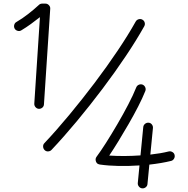

<svg xmlns="http://www.w3.org/2000/svg" viewBox="-20 -821 1024 1047"><path d="M191.4 -227.5Q180.7 -228.5 173.6 -236.8Q166.5 -245.1 167 -255.9L197.8 -727.5Q173.8 -708.5 148.2 -689.9Q122.6 -671.4 96.7 -655.8Q87.4 -649.9 76.4 -652.8Q65.4 -655.8 60.1 -664.6Q54.7 -674.3 57.6 -685.3Q60.5 -696.3 69.8 -701.2Q101.6 -719.7 133.3 -744.4Q165 -769 192.4 -794.4Q199.2 -801.3 210.4 -801.3H227.5Q238.8 -801.3 246.8 -792.7Q254.9 -784.2 253.9 -772.9L219.7 -252Q219.2 -241.2 210.9 -234.1Q202.6 -227.1 191.4 -227.5ZM223.6 -2.4Q215.8 -9.8 215.1 -21.2Q214.4 -32.7 222.2 -40.5Q287.6 -109.9 357.9 -194.6Q428.2 -279.3 496.1 -369.1Q564 -459 621.8 -545.2Q679.7 -631.3 719.7 -703.1Q725.1 -712.9 736.1 -716.1Q747.1 -719.2 756.3 -713.9Q766.1 -708.5 769 -698Q772 -687.5 766.6 -677.7Q725.1 -603.5 666.5 -515.9Q607.9 -428.2 539.3 -337.2Q470.7 -246.1 399.4 -160.4Q328.1 -74.7 261.2 -3.9Q253.9 3.9 242.7 4.6Q231.4 5.4 223.6 -2.4ZM790 -151.9Q800.8 -151.4 807.9 -142.6Q814.9 -133.8 814 -123L799.8 22Q857.4 15.6 899.9 4.9Q910.6 2.4 920.4 8.3Q930.2 14.2 932.1 24.4Q934.6 35.2 928.7 44.7Q922.9 54.2 912.6 56.6Q860.8 69.3 794.4 76.7L784.2 182.1Q783.7 192.9 774.9 200Q766.1 207 755.4 206.1Q744.6 205.1 737.5 196.3Q730.5 187.5 731.4 177.2L740.7 81.1Q684.1 85 627.9 84Q571.8 83 524.4 76.2Q522.5 75.7 519 74.7Q515.6 73.7 513.7 72.8Q504.4 66.9 502 55.2Q499.5 43.5 506.3 34.2Q527.8 5.4 557.9 -41.7Q587.9 -88.9 619.9 -143.6Q651.9 -198.2 679.4 -251.2Q707 -304.2 723.1 -344.7Q727.1 -354.5 737.1 -358.9Q747.1 -363.3 757.8 -359.4Q767.6 -355 772 -345Q776.4 -335 772.5 -324.7Q757.3 -286.6 733.4 -240Q709.5 -193.4 681.4 -144.8Q653.3 -96.2 626 -51.5Q598.6 -6.8 575.7 27.3Q656.7 32.7 746.1 26.4L761.2 -127.9Q762.2 -138.7 771 -145.8Q779.8 -152.8 790 -151.9Z"/></svg>

Font: Mikhak Regular
Style: Regular
Weight: 400
Designer: Amin Abedi
Version: Version 3.3